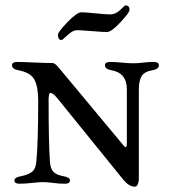

<svg xmlns="http://www.w3.org/2000/svg" viewBox="-20 -685 640 719"><path d="M211 -535Q197 -535 197 -555Q197 -565 232.5 -602Q268 -639 285 -639Q298 -639 338.5 -635Q379 -631 392 -631Q413 -631 430.5 -648Q448 -665 449 -665Q465 -665 465 -648Q465 -638 431 -601.5Q397 -565 380 -565Q367 -565 324 -568.5Q281 -572 268 -572Q253 -572 233 -553.5Q213 -535 211 -535ZM500 -351V-21Q500 14 484 14Q463 14 441 -13L194 -318Q178 -337 169 -337Q162 -337 162 -310Q162 -149 167 -79Q169 -53 180 -41.5Q191 -30 218 -25Q242 -21 242 -9Q242 3 222 3Q202 3 179 0Q156 -3 141 -3Q125 -3 99.5 0Q74 3 54 3Q34 3 34 -9Q34 -21 58 -25Q87 -31 100.5 -42Q114 -53 116 -79Q123 -149 123 -308Q123 -360 109 -386.5Q95 -413 49 -422Q25 -426 25 -441Q25 -453 45 -453Q64 -453 107 -451Q150 -449 177 -449Q185 -449 198 -434L437 -147Q447 -134 450 -134Q455 -134 455 -147V-351Q455 -412 397 -422Q373 -426 373 -441Q373 -453 393 -453Q413 -453 437 -450.5Q461 -448 479 -448Q496 -448 515.5 -450.5Q535 -453 555 -453Q575 -453 575 -441Q575 -426 551 -422Q521 -417 510.5 -400Q500 -383 500 -351Z"/></svg>

Font: EB Garamond SC 12
Style: Regular
Weight: 400
Version: Version 0.016 ; ttfautohint (v0.97) -l 8 -r 50 -G 200 -x 0 -